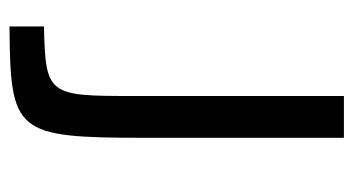

<svg xmlns="http://www.w3.org/2000/svg" viewBox="-186 -542 728 395"><g transform="rotate(90 177.5 -344.0)"><path d="M34 -71V0C253 -2 263 -11 263 -280V-688H177V-253C177 -80 175 -74 34 -71Z"/></g></svg>

Font: Saira UNSAM
Style: Regular
Weight: 400
Designer: Hector Gatti with collaboration of the Omnibus-Type team
Foundry: Omnibus-Type
Version: Version 0.072;PS 000.072;hotconv 1.0.88;makeotf.lib2.5.64775